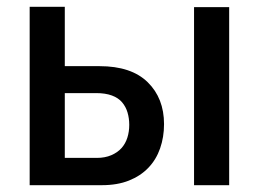

<svg xmlns="http://www.w3.org/2000/svg" viewBox="-20 -543 760 563"><path d="M67 0V-523H170V-349H272Q365 -349 413 -302Q461 -255 461 -179Q461 -141 449.5 -108Q438 -75 415 -51Q392 -27 358 -13.5Q324 0 279 0ZM549 0V-522H652V0ZM170 -80H264Q288 -80 306.5 -88Q325 -96 336.5 -109Q348 -122 353.5 -139.5Q359 -157 359 -177Q359 -196 354 -213Q349 -230 338 -243Q327 -256 308 -263Q289 -270 262 -270H170Z"/></svg>

Font: Rising Sun Medium
Style: Regular
Weight: 500
Designer: Matt McInerney, Pablo Impallari, Rodrigo Fuenzalida (Raleway font), Stephen Hutchings (Greek), Cristiano Sobral (main ch
Foundry: The Rising Sun Project Authors
Version: Version 4.327; ttfautohint (v1.8.4.7-5d5b-dirty)